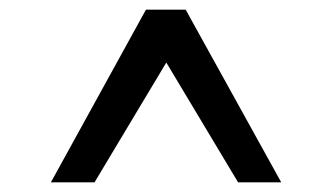

<svg xmlns="http://www.w3.org/2000/svg" viewBox="-20 -732 685 396"><path d="M85 -356 281 -712H363L560 -356H471L323 -603L175 -356Z"/></svg>

Font: Undotted
Style: Regular
Weight: 400
Designer: Delve Withrington, Dave Bailey, Thomas Jockin
Foundry: Delve Fonts LLC
Version: Version 4.000